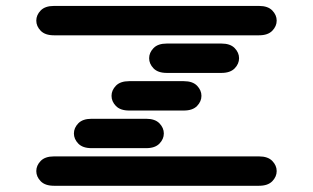

<svg xmlns="http://www.w3.org/2000/svg" viewBox="-20 -631 1040 638"><path d="M159.2 -13.7Q129.9 -13.7 115.2 -28.8Q100.6 -43.9 100.6 -62.5Q100.6 -81.1 115.2 -96.2Q129.9 -111.3 159.2 -111.3H840.8Q870.1 -111.3 884.8 -96.2Q899.4 -81.1 899.4 -62.5Q899.4 -43.9 884.8 -28.8Q870.1 -13.7 840.8 -13.7ZM284.2 -138.7Q254.9 -138.7 240.2 -153.8Q225.6 -168.9 225.6 -187.5Q225.6 -206.1 240.2 -221.2Q254.9 -236.3 284.2 -236.3H465.8Q495.1 -236.3 509.8 -221.2Q524.4 -206.1 524.4 -187.5Q524.4 -168.9 509.8 -153.8Q495.1 -138.7 465.8 -138.7ZM409.2 -263.7Q379.9 -263.7 365.2 -278.8Q350.6 -293.9 350.6 -312.5Q350.6 -331.1 365.2 -346.2Q379.9 -361.3 409.2 -361.3H590.8Q620.1 -361.3 634.8 -346.2Q649.4 -331.1 649.4 -312.5Q649.4 -293.9 634.8 -278.8Q620.1 -263.7 590.8 -263.7ZM534.2 -388.7Q504.9 -388.7 490.2 -403.8Q475.6 -418.9 475.6 -437.5Q475.6 -456.1 490.2 -471.2Q504.9 -486.3 534.2 -486.3H715.8Q745.1 -486.3 759.8 -471.2Q774.4 -456.1 774.4 -437.5Q774.4 -418.9 759.8 -403.8Q745.1 -388.7 715.8 -388.7ZM159.2 -513.7Q129.9 -513.7 115.2 -528.8Q100.6 -543.9 100.6 -562.5Q100.6 -581.1 115.2 -596.2Q129.9 -611.3 159.2 -611.3H840.8Q870.1 -611.3 884.8 -596.2Q899.4 -581.1 899.4 -562.5Q899.4 -543.9 884.8 -528.8Q870.1 -513.7 840.8 -513.7Z"/></svg>

Font: Sixtyfour Normal
Style: Regular
Weight: 400
Monospace: yes
Designer: Jens Kutilek
Foundry: Jens Kutilek
Version: Version 2.000